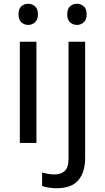

<svg xmlns="http://www.w3.org/2000/svg" viewBox="-20 -757 556 1017"><path d="M130 -737Q150 -737 165.5 -723.5Q181 -710 181 -681Q181 -653 165.5 -639Q150 -625 130 -625Q108 -625 93 -639Q78 -653 78 -681Q78 -710 93 -723.5Q108 -737 130 -737ZM173 -536V0H85V-536ZM336 -681Q336 -710 351 -723.5Q366 -737 388 -737Q408 -737 423.5 -723.5Q439 -710 439 -681Q439 -653 423.5 -639Q408 -625 388 -625Q366 -625 351 -639Q336 -653 336 -681ZM280 240Q255 240 236 236.5Q217 233 203 228V157Q218 161 234 164Q250 167 269 167Q301 167 322 149.5Q343 132 343 83V-536H431V80Q431 155 395 197.5Q359 240 280 240Z"/></svg>

Font: Noto Sans Nabataean
Style: Regular
Weight: 400
Designer: Monotype Design Team
Foundry: Monotype Imaging Inc.
Version: Version 2.001; ttfautohint (v1.8.4.7-5d5b)